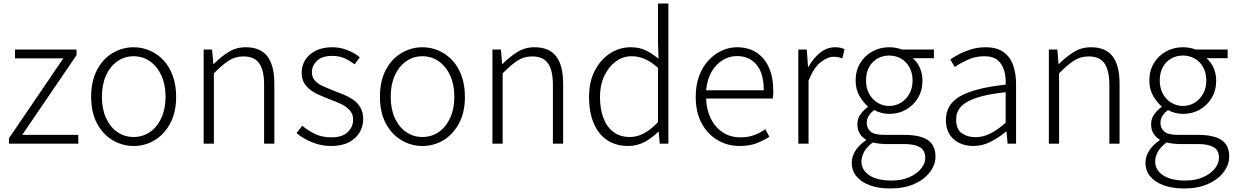

<svg xmlns="http://www.w3.org/2000/svg" viewBox="-20 -815 7005 1089"><path d="M31 0V-31L339 -484H65V-534H414V-502L106 -50H424V0Z M738 13Q674 13 618.5 -20Q563 -53 530 -115.5Q497 -178 497 -266Q497 -355 530 -418Q563 -481 618.5 -514Q674 -547 738 -547Q786 -547 830 -528Q874 -509 907.5 -473Q941 -437 960 -384.5Q979 -332 979 -266Q979 -178 945.5 -115.5Q912 -53 857.5 -20Q803 13 738 13ZM738 -38Q790 -38 831 -66.5Q872 -95 895.5 -146.5Q919 -198 919 -266Q919 -335 895.5 -386.5Q872 -438 831 -467Q790 -496 738 -496Q686 -496 645 -467Q604 -438 581 -386.5Q558 -335 558 -266Q558 -198 581 -146.5Q604 -95 645 -66.5Q686 -38 738 -38Z M1135 0V-534H1183L1190 -452H1192Q1232 -492 1275.5 -519.5Q1319 -547 1374 -547Q1457 -547 1496.5 -495.5Q1536 -444 1536 -341V0H1478V-333Q1478 -416 1450.5 -455.5Q1423 -495 1360 -495Q1314 -495 1277 -471Q1240 -447 1193 -399V0Z M1858 13Q1800 13 1749 -8.5Q1698 -30 1662 -60L1694 -102Q1728 -74 1767 -55Q1806 -36 1860 -36Q1921 -36 1952 -65.5Q1983 -95 1983 -136Q1983 -168 1963.5 -189.5Q1944 -211 1914.5 -225Q1885 -239 1854 -250Q1815 -265 1777.5 -282.5Q1740 -300 1715.5 -329Q1691 -358 1691 -403Q1691 -443 1711.5 -475.5Q1732 -508 1771 -527.5Q1810 -547 1866 -547Q1910 -547 1951 -530.5Q1992 -514 2021 -490L1991 -450Q1964 -471 1934 -484.5Q1904 -498 1865 -498Q1806 -498 1777.5 -470Q1749 -442 1749 -406Q1749 -377 1766 -358Q1783 -339 1811 -326.5Q1839 -314 1869 -302Q1901 -290 1931 -277.5Q1961 -265 1985.5 -247.5Q2010 -230 2025 -204Q2040 -178 2040 -139Q2040 -98 2019 -63Q1998 -28 1958 -7.5Q1918 13 1858 13Z M2376 13Q2312 13 2256.5 -20Q2201 -53 2168 -115.5Q2135 -178 2135 -266Q2135 -355 2168 -418Q2201 -481 2256.5 -514Q2312 -547 2376 -547Q2424 -547 2468 -528Q2512 -509 2545.5 -473Q2579 -437 2598 -384.5Q2617 -332 2617 -266Q2617 -178 2583.5 -115.5Q2550 -53 2495.5 -20Q2441 13 2376 13ZM2376 -38Q2428 -38 2469 -66.5Q2510 -95 2533.5 -146.5Q2557 -198 2557 -266Q2557 -335 2533.5 -386.5Q2510 -438 2469 -467Q2428 -496 2376 -496Q2324 -496 2283 -467Q2242 -438 2219 -386.5Q2196 -335 2196 -266Q2196 -198 2219 -146.5Q2242 -95 2283 -66.5Q2324 -38 2376 -38Z M2773 0V-534H2821L2828 -452H2830Q2870 -492 2913.5 -519.5Q2957 -547 3012 -547Q3095 -547 3134.5 -495.5Q3174 -444 3174 -341V0H3116V-333Q3116 -416 3088.5 -455.5Q3061 -495 2998 -495Q2952 -495 2915 -471Q2878 -447 2831 -399V0Z M3542 13Q3475 13 3425.5 -19Q3376 -51 3348.5 -113.5Q3321 -176 3321 -266Q3321 -352 3354 -415Q3387 -478 3440.5 -512.5Q3494 -547 3557 -547Q3605 -547 3641 -530Q3677 -513 3715 -482L3712 -579V-795H3771V0H3722L3716 -68H3714Q3681 -35 3638 -11Q3595 13 3542 13ZM3552 -38Q3595 -38 3634 -59.5Q3673 -81 3712 -122V-430Q3672 -466 3636 -481Q3600 -496 3562 -496Q3512 -496 3471.5 -465.5Q3431 -435 3407 -383.5Q3383 -332 3383 -266Q3383 -197 3402.5 -145.5Q3422 -94 3460 -66Q3498 -38 3552 -38Z M4175 13Q4106 13 4049.5 -20.5Q3993 -54 3959.5 -116Q3926 -178 3926 -266Q3926 -331 3945 -383Q3964 -435 3997.5 -471.5Q4031 -508 4073 -527.5Q4115 -547 4160 -547Q4224 -547 4270 -517.5Q4316 -488 4341 -432.5Q4366 -377 4366 -299Q4366 -288 4365.5 -277.5Q4365 -267 4363 -256H3985Q3987 -192 4011.5 -142.5Q4036 -93 4079 -64.5Q4122 -36 4180 -36Q4223 -36 4257 -48.5Q4291 -61 4321 -82L4344 -39Q4312 -19 4272 -3Q4232 13 4175 13ZM3985 -303H4312Q4312 -399 4271 -448Q4230 -497 4160 -497Q4117 -497 4079 -474Q4041 -451 4016 -408Q3991 -365 3985 -303Z M4508 0V-534H4556L4563 -435H4565Q4592 -484 4631 -515.5Q4670 -547 4716 -547Q4732 -547 4745 -544.5Q4758 -542 4770 -536L4758 -484Q4745 -488 4735 -490.5Q4725 -493 4709 -493Q4674 -493 4635 -462.5Q4596 -432 4566 -358V0Z M5030 254Q4963 254 4914 236Q4865 218 4838 185.5Q4811 153 4811 108Q4811 73 4832 39.5Q4853 6 4891 -19V-24Q4870 -36 4856.5 -57.5Q4843 -79 4843 -110Q4843 -145 4863 -170Q4883 -195 4902 -208V-212Q4876 -234 4854.5 -271.5Q4833 -309 4833 -358Q4833 -414 4858.5 -456.5Q4884 -499 4927.5 -523Q4971 -547 5023 -547Q5046 -547 5064.5 -543Q5083 -539 5096 -534H5277V-485H5157Q5182 -464 5197 -431Q5212 -398 5212 -357Q5212 -302 5186.5 -259.5Q5161 -217 5118.5 -193Q5076 -169 5023 -169Q5002 -169 4979 -175Q4956 -181 4938 -191Q4921 -178 4908.5 -160Q4896 -142 4896 -117Q4896 -89 4917 -69.5Q4938 -50 4996 -50H5109Q5199 -50 5242.5 -20.5Q5286 9 5286 73Q5286 119 5254.5 161Q5223 203 5165.5 228.5Q5108 254 5030 254ZM5023 -214Q5059 -214 5089 -232Q5119 -250 5137.5 -282.5Q5156 -315 5156 -358Q5156 -402 5138 -434Q5120 -466 5090 -483Q5060 -500 5023 -500Q4987 -500 4957 -483Q4927 -466 4909.5 -434.5Q4892 -403 4892 -358Q4892 -315 4910 -282.5Q4928 -250 4958 -232Q4988 -214 5023 -214ZM5036 209Q5095 209 5137.5 190Q5180 171 5204 141.5Q5228 112 5228 81Q5228 37 5197 19.5Q5166 2 5108 2H4998Q4989 2 4970.5 0Q4952 -2 4931 -7Q4897 17 4881.5 45.5Q4866 74 4866 101Q4866 149 4910.5 179Q4955 209 5036 209Z M5500 13Q5457 13 5422 -3.5Q5387 -20 5366 -52.5Q5345 -85 5345 -135Q5345 -223 5426.5 -269.5Q5508 -316 5684 -335Q5686 -375 5676.5 -411.5Q5667 -448 5640.5 -472Q5614 -496 5563 -496Q5511 -496 5467.5 -475.5Q5424 -455 5395 -435L5370 -478Q5390 -492 5420.5 -508Q5451 -524 5489 -535.5Q5527 -547 5570 -547Q5634 -547 5672 -519.5Q5710 -492 5726.5 -445Q5743 -398 5743 -338V0H5695L5689 -68H5685Q5646 -35 5599 -11Q5552 13 5500 13ZM5512 -37Q5556 -37 5597 -57.5Q5638 -78 5684 -119V-292Q5580 -281 5518 -260Q5456 -239 5429.5 -209Q5403 -179 5403 -138Q5403 -82 5435 -59.5Q5467 -37 5512 -37Z M5929 0V-534H5977L5984 -452H5986Q6026 -492 6069.5 -519.5Q6113 -547 6168 -547Q6251 -547 6290.5 -495.5Q6330 -444 6330 -341V0H6272V-333Q6272 -416 6244.5 -455.5Q6217 -495 6154 -495Q6108 -495 6071 -471Q6034 -447 5987 -399V0Z M6696 254Q6629 254 6580 236Q6531 218 6504 185.5Q6477 153 6477 108Q6477 73 6498 39.5Q6519 6 6557 -19V-24Q6536 -36 6522.5 -57.5Q6509 -79 6509 -110Q6509 -145 6529 -170Q6549 -195 6568 -208V-212Q6542 -234 6520.5 -271.5Q6499 -309 6499 -358Q6499 -414 6524.5 -456.5Q6550 -499 6593.5 -523Q6637 -547 6689 -547Q6712 -547 6730.5 -543Q6749 -539 6762 -534H6943V-485H6823Q6848 -464 6863 -431Q6878 -398 6878 -357Q6878 -302 6852.5 -259.5Q6827 -217 6784.5 -193Q6742 -169 6689 -169Q6668 -169 6645 -175Q6622 -181 6604 -191Q6587 -178 6574.5 -160Q6562 -142 6562 -117Q6562 -89 6583 -69.5Q6604 -50 6662 -50H6775Q6865 -50 6908.5 -20.5Q6952 9 6952 73Q6952 119 6920.5 161Q6889 203 6831.5 228.5Q6774 254 6696 254ZM6689 -214Q6725 -214 6755 -232Q6785 -250 6803.5 -282.5Q6822 -315 6822 -358Q6822 -402 6804 -434Q6786 -466 6756 -483Q6726 -500 6689 -500Q6653 -500 6623 -483Q6593 -466 6575.5 -434.5Q6558 -403 6558 -358Q6558 -315 6576 -282.5Q6594 -250 6624 -232Q6654 -214 6689 -214ZM6702 209Q6761 209 6803.5 190Q6846 171 6870 141.5Q6894 112 6894 81Q6894 37 6863 19.5Q6832 2 6774 2H6664Q6655 2 6636.5 0Q6618 -2 6597 -7Q6563 17 6547.5 45.5Q6532 74 6532 101Q6532 149 6576.5 179Q6621 209 6702 209Z"/></svg>

Font: Noto Sans JP Thin Light
Style: Regular
Weight: 300
Version: Version 2.004-H2;hotconv 1.0.118;makeotfexe 2.5.65603